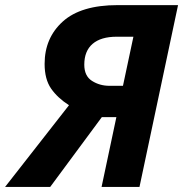

<svg xmlns="http://www.w3.org/2000/svg" viewBox="-81 -734 719 754"><path d="M-61 0 189.9 -320.8Q145 -349.6 119.6 -386.2Q94.2 -422.9 94.2 -482.9Q94.2 -585 165.5 -649.4Q236.8 -713.9 380.9 -713.9H618.2L466.8 0H317.9L376 -273.9H318.8L116.2 0ZM349.1 -397H401.9L442.9 -589.8H377Q315.4 -589.8 282.7 -561.8Q250 -533.7 250 -480Q250 -435.5 280.3 -416.3Q310.5 -397 349.1 -397Z"/></svg>

Font: Open Sans
Style: Bold Italic
Weight: 700
Italic angle: -12°
Designer: Monotype Design Team
Foundry: Monotype Imaging Inc.
Version: Version 3.003; ttfautohint (v1.8.4)